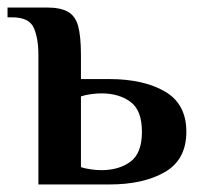

<svg xmlns="http://www.w3.org/2000/svg" viewBox="-20 -490 539 510"><path d="M82 0V-344Q82 -389 69.5 -416.5Q57 -444 12 -444H0V-470H105Q140 -470 160 -459Q180 -448 187.5 -421Q195 -394 195 -344V-280H270Q361 -280 418 -247Q475 -214 475 -140Q475 -66 418 -33Q361 0 270 0ZM249 -38Q296 -38 326.5 -60.5Q357 -83 357 -140Q357 -197 326.5 -219.5Q296 -242 249 -242Q238 -242 222.5 -240Q207 -238 195 -234V-46Q207 -42 222.5 -40Q238 -38 249 -38Z"/></svg>

Font: El Messiri SemiBold
Style: Regular
Weight: 600
Designer: Mohamed Gaber
Foundry: Kief Type Foundry
Version: Version 2.020; ttfautohint (v1.8.3)